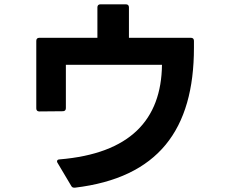

<svg xmlns="http://www.w3.org/2000/svg" viewBox="-20 -827 1040 889"><path d="M247 -72 310 34C313 40 318 42 324 42H327C712 -4 878 -226 878 -606V-638C878 -647 873 -652 864 -652H577V-793C577 -802 572 -807 563 -807H445C436 -807 431 -802 431 -793V-652H162C153 -652 148 -647 148 -638V-325C148 -316 153 -311 162 -311L271 -312C280 -312 285 -317 285 -326V-527H730C727 -271 581 -116 256 -89C248 -89 244 -85 244 -80C244 -77 245 -75 247 -72Z"/></svg>

Font: LINE Seed JP App_OTF Bold
Style: Regular
Weight: 700
Designer: LINE & Fontrix & Fontworks
Version: Version 1.009